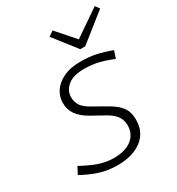

<svg xmlns="http://www.w3.org/2000/svg" viewBox="-216 -1059 1111 1206"><g transform="rotate(-30 339.0 -456.0)"><path d="M284 -38Q369 -38 415 -75Q461 -112 461 -175Q461 -195 454 -215Q447 -235 428.5 -255Q410 -275 374 -295L284 -345Q228 -377 203 -414Q178 -451 178 -499Q178 -542 203 -580.5Q228 -619 278.5 -643.5Q329 -668 403 -668Q465 -668 514 -657.5Q563 -647 623 -625L605 -571Q554 -593 505 -605Q456 -617 403 -617Q320 -617 280.5 -583.5Q241 -550 241 -503Q241 -472 256 -445.5Q271 -419 318 -392L408 -341Q458 -313 483 -287Q508 -261 516 -234.5Q524 -208 524 -177Q524 -116 493.5 -73.5Q463 -31 409 -9Q355 13 284 13Q212 13 153.5 -6Q95 -25 33 -59L60 -110Q117 -78 172 -58Q227 -38 284 -38ZM678 -895 478 -736H451L449 -783L656 -925ZM314 -900 350 -925 475 -783 469 -736H442Z"/></g></svg>

Font: Intel One Mono Light
Style: Italic
Weight: 300
Italic angle: -16°
Monospace: yes
Designer: Fred Shallcrass
Foundry: Frere-Jones Type LLC
Version: Version 1.004